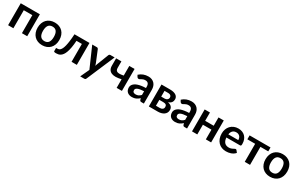

<svg xmlns="http://www.w3.org/2000/svg" viewBox="234 -2122 6006 3889"><g transform="rotate(30 3237.0 -177.0)"><path d="M508 0H384.5V-421.5H184.5V0H61V-513H508Z M857.5 -87.5Q921.5 -87.5 952.2 -130.5Q983 -173.5 983 -256.5Q983 -339.5 952.2 -383Q921.5 -426.5 857.5 -426.5Q792.5 -426.5 761.2 -382.8Q730 -339 730 -256.5Q730 -174 761.2 -130.8Q792.5 -87.5 857.5 -87.5ZM857.5 -521Q914.5 -521 961.2 -502.5Q1008 -484 1041.2 -450Q1074.5 -416 1092.5 -367Q1110.5 -318 1110.5 -257.5Q1110.5 -196.5 1092.5 -147.5Q1074.5 -98.5 1041.2 -64Q1008 -29.5 961.2 -11Q914.5 7.5 857.5 7.5Q800 7.5 753 -11Q706 -29.5 672.8 -64Q639.5 -98.5 621.2 -147.5Q603 -196.5 603 -257.5Q603 -318 621.2 -367Q639.5 -416 672.8 -450Q706 -484 753 -502.5Q800 -521 857.5 -521Z M1668.5 0H1545V-418.5H1419Q1413 -324 1400.5 -255.8Q1388 -187.5 1370.8 -140Q1353.5 -92.5 1332.2 -63.8Q1311 -35 1287 -19Q1263 -3 1237.5 2.2Q1212 7.5 1186 7.5Q1158.5 7.5 1145.8 2.8Q1133 -2 1133 -10.5V-87.5H1162.5Q1179 -87.5 1195.5 -92.5Q1212 -97.5 1227.5 -113Q1243 -128.5 1257 -157.2Q1271 -186 1282.8 -233.2Q1294.5 -280.5 1303.5 -349Q1312.5 -417.5 1317.5 -513H1668.5Z M2256.5 -513 1977 141Q1971.5 154 1962.8 160.8Q1954 167.5 1936 167.5H1844L1940 -38.5L1732.5 -513H1841Q1855.5 -513 1863.8 -506Q1872 -499 1876 -490L1985 -224Q1990.5 -210.5 1994.2 -197Q1998 -183.5 2001.5 -169.5Q2006 -183.5 2010.5 -197.2Q2015 -211 2020.5 -224.5L2123.5 -490Q2127.5 -500 2136.8 -506.5Q2146 -513 2157.5 -513Z M2723 -513V0H2599.5V-201.5Q2533.5 -185 2477 -183Q2470 -182.5 2463 -183Q2415 -183 2379 -197Q2338 -213 2314.8 -248.2Q2291.5 -283.5 2291.5 -342.5V-513H2415V-361.5Q2415 -330 2425 -311Q2436 -291.5 2458 -283Q2477 -276 2505 -276Q2510 -276 2515 -276Q2550 -277.5 2599.5 -287.5V-513Z M2833 -441.5Q2921.5 -522.5 3046 -522.5Q3091 -522.5 3126.5 -507.8Q3162 -493 3186.5 -466.8Q3211 -440.5 3223.8 -404Q3236.5 -367.5 3236.5 -324V0H3180.5Q3163 0 3153.5 -5.2Q3144 -10.5 3138.5 -26.5L3127.5 -63.5Q3108 -46 3089.5 -32.8Q3071 -19.5 3051 -10.5Q3031 -1.5 3008.2 3.2Q2985.5 8 2958 8Q2925.5 8 2898 -0.8Q2870.5 -9.5 2850.5 -27Q2830.5 -44.5 2819.5 -70.5Q2808.5 -96.5 2808.5 -131Q2808.5 -150.5 2815 -169.8Q2821.5 -189 2836.2 -206.5Q2851 -224 2874.5 -239.5Q2898 -255 2932.2 -266.5Q2966.5 -278 3012 -285.2Q3057.5 -292.5 3116 -294V-324Q3116 -375.5 3094 -400.2Q3072 -425 3030.5 -425Q3000.5 -425 2980.8 -418Q2961 -411 2946 -402.2Q2931 -393.5 2918.8 -386.5Q2906.5 -379.5 2891.5 -379.5Q2878.5 -379.5 2869.5 -386.2Q2860.5 -393 2855 -402ZM3116 -219Q3062.5 -216.5 3026 -209.8Q2989.5 -203 2967.5 -192.5Q2945.5 -182 2936 -168Q2926.5 -154 2926.5 -137.5Q2926.5 -105 2945.8 -91Q2965 -77 2996 -77Q3034 -77 3061.8 -90.8Q3089.5 -104.5 3116 -132.5Z M3554.5 -513Q3603 -513 3638.2 -503.5Q3673.5 -494 3696.5 -477.5Q3719.5 -461 3730.5 -438.2Q3741.5 -415.5 3741.5 -389Q3741.5 -372.5 3737.2 -354.8Q3733 -337 3722.2 -320.5Q3711.5 -304 3693 -290.5Q3674.5 -277 3646 -269.5Q3671.5 -264 3692.5 -254.2Q3713.5 -244.5 3728.5 -229.8Q3743.5 -215 3751.8 -195.2Q3760 -175.5 3760 -151Q3760 -112 3743.8 -83.5Q3727.5 -55 3700.2 -36.5Q3673 -18 3637.2 -9Q3601.5 0 3562.5 0H3352.5V-513ZM3470 -432.5V-298H3551Q3569 -298 3584 -303.2Q3599 -308.5 3610 -318.2Q3621 -328 3627 -341.2Q3633 -354.5 3633 -370.5Q3633 -382 3629 -393.2Q3625 -404.5 3615.5 -413.2Q3606 -422 3590.2 -427.2Q3574.5 -432.5 3551 -432.5ZM3562 -84.5Q3601 -84.5 3623.8 -103.5Q3646.5 -122.5 3646.5 -155.5Q3646.5 -169.5 3642.8 -181.8Q3639 -194 3629.5 -203Q3620 -212 3603.8 -217Q3587.5 -222 3562.5 -222H3470V-84.5Z M3843 -441.5Q3931.5 -522.5 4056 -522.5Q4101 -522.5 4136.5 -507.8Q4172 -493 4196.5 -466.8Q4221 -440.5 4233.8 -404Q4246.5 -367.5 4246.5 -324V0H4190.5Q4173 0 4163.5 -5.2Q4154 -10.5 4148.5 -26.5L4137.5 -63.5Q4118 -46 4099.5 -32.8Q4081 -19.5 4061 -10.5Q4041 -1.5 4018.2 3.2Q3995.5 8 3968 8Q3935.5 8 3908 -0.8Q3880.5 -9.5 3860.5 -27Q3840.5 -44.5 3829.5 -70.5Q3818.5 -96.5 3818.5 -131Q3818.5 -150.5 3825 -169.8Q3831.5 -189 3846.2 -206.5Q3861 -224 3884.5 -239.5Q3908 -255 3942.2 -266.5Q3976.5 -278 4022 -285.2Q4067.5 -292.5 4126 -294V-324Q4126 -375.5 4104 -400.2Q4082 -425 4040.5 -425Q4010.5 -425 3990.8 -418Q3971 -411 3956 -402.2Q3941 -393.5 3928.8 -386.5Q3916.5 -379.5 3901.5 -379.5Q3888.5 -379.5 3879.5 -386.2Q3870.5 -393 3865 -402ZM4126 -219Q4072.5 -216.5 4036 -209.8Q3999.5 -203 3977.5 -192.5Q3955.5 -182 3946 -168Q3936.5 -154 3936.5 -137.5Q3936.5 -105 3955.8 -91Q3975 -77 4006 -77Q4044 -77 4071.8 -90.8Q4099.5 -104.5 4126 -132.5Z M4809.5 -513V0H4686V-227H4486V0H4362.5V-513H4486V-318.5H4686V-513Z M5027 -241Q5030 -201.5 5041 -172.8Q5052 -144 5070 -125.2Q5088 -106.5 5112.8 -97.2Q5137.5 -88 5167.5 -88Q5197.5 -88 5219.2 -95Q5241 -102 5257.2 -110.5Q5273.5 -119 5285.8 -126Q5298 -133 5309.5 -133Q5325 -133 5332.5 -121.5L5368 -76.5Q5347.5 -52.5 5322 -36.2Q5296.5 -20 5268.8 -10.2Q5241 -0.5 5212.2 3.5Q5183.5 7.5 5156.5 7.5Q5103 7.5 5057 -10.2Q5011 -28 4977 -62.8Q4943 -97.5 4923.5 -148.8Q4904 -200 4904 -267.5Q4904 -320 4921 -366.2Q4938 -412.5 4969.8 -446.8Q5001.5 -481 5047.2 -501Q5093 -521 5150.5 -521Q5199 -521 5240 -505.5Q5281 -490 5310.5 -460.2Q5340 -430.5 5356.8 -387.2Q5373.5 -344 5373.5 -288.5Q5373.5 -260.5 5367.5 -250.8Q5361.5 -241 5344.5 -241ZM5262.5 -315.5Q5262.5 -339.5 5255.8 -360.8Q5249 -382 5235.5 -398Q5222 -414 5201.2 -423.2Q5180.5 -432.5 5153 -432.5Q5099.5 -432.5 5068.8 -402Q5038 -371.5 5029.5 -315.5Z M5902.5 -421.5H5719.5V0H5596V-421.5H5413.5V-513H5902.5Z M6188 -87.5Q6252 -87.5 6282.8 -130.5Q6313.5 -173.5 6313.5 -256.5Q6313.5 -339.5 6282.8 -383Q6252 -426.5 6188 -426.5Q6123 -426.5 6091.8 -382.8Q6060.5 -339 6060.5 -256.5Q6060.5 -174 6091.8 -130.8Q6123 -87.5 6188 -87.5ZM6188 -521Q6245 -521 6291.8 -502.5Q6338.5 -484 6371.8 -450Q6405 -416 6423 -367Q6441 -318 6441 -257.5Q6441 -196.5 6423 -147.5Q6405 -98.5 6371.8 -64Q6338.5 -29.5 6291.8 -11Q6245 7.5 6188 7.5Q6130.5 7.5 6083.5 -11Q6036.5 -29.5 6003.2 -64Q5970 -98.5 5951.8 -147.5Q5933.5 -196.5 5933.5 -257.5Q5933.5 -318 5951.8 -367Q5970 -416 6003.2 -450Q6036.5 -484 6083.5 -502.5Q6130.5 -521 6188 -521Z"/></g></svg>

Font: Lato
Style: Bold
Weight: 700
Designer: Lukasz Dziedzic with Adam Twardoch and Botio Nikoltchev
Foundry: tyPoland Lukasz Dziedzic
Version: Version 2.010; 2014-09-01; http://www.latofonts.com/; ttfaut